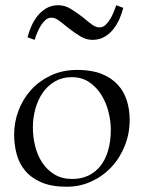

<svg xmlns="http://www.w3.org/2000/svg" viewBox="-20 -706 555 736"><path d="M254.9 -410.2Q218.8 -410.2 190.9 -394Q163.1 -377.9 144.3 -351.1Q125.5 -324.2 115.7 -289.3Q106 -254.4 106 -216.8Q106 -181.2 114.7 -146Q123.5 -110.8 141.8 -82.8Q160.2 -54.7 188.7 -37.4Q217.3 -20 256.8 -20Q292 -20 319.3 -33.2Q346.7 -46.4 365.7 -70.8Q384.8 -95.2 394.8 -130.4Q404.8 -165.5 404.8 -209Q404.8 -241.2 396 -276.6Q387.2 -312 368.9 -341.8Q350.6 -371.6 322.3 -390.9Q293.9 -410.2 254.9 -410.2ZM34.2 -190.9Q34.2 -237.3 50.8 -281.7Q67.4 -326.2 98.6 -360.8Q129.9 -395.5 174.8 -416.7Q219.7 -438 276.9 -438Q331.1 -438 369.1 -422.9Q407.2 -407.7 431.2 -381.6Q455.1 -355.5 466.1 -320.8Q477.1 -286.1 477.1 -247.1Q477.1 -194.3 458.5 -147.5Q439.9 -100.6 407.2 -65.7Q374.5 -30.8 330.6 -10.5Q286.6 9.8 235.8 9.8Q177.2 9.8 138.4 -7.1Q99.6 -23.9 76.4 -51.8Q53.2 -79.6 43.7 -115.7Q34.2 -151.9 34.2 -190.9ZM452.6 -675.8Q447.8 -656.7 438.7 -635.3Q429.7 -613.8 415.5 -595.5Q401.4 -577.1 381.3 -565.2Q361.3 -553.2 334.5 -553.2Q310.5 -553.2 288.6 -566.4Q266.6 -579.6 242.7 -598.1Q230 -608.4 220.9 -615.7Q211.9 -623 204.6 -628.2Q197.3 -633.3 190.7 -635.7Q184.1 -638.2 176.8 -638.2Q164.1 -638.2 154.1 -629.2Q144 -620.1 136 -606.9Q127.9 -593.8 122.1 -579.1Q116.2 -564.5 112.8 -553.2L85.4 -563Q90.3 -582 99.4 -603.5Q108.4 -625 122.6 -643.3Q136.7 -661.6 156.7 -673.8Q176.8 -686 203.6 -686Q228 -686 249.8 -672.9Q271.5 -659.7 295.9 -641.1Q308.6 -630.9 317.6 -623.3Q326.7 -615.7 334 -610.8Q341.3 -606 347.9 -603.5Q354.5 -601.1 361.8 -601.1Q374 -601.1 384 -610.1Q394 -619.1 402.1 -632.3Q410.2 -645.5 416 -660.2Q421.9 -674.8 425.8 -686Z"/></svg>

Font: Simonetta
Style: Regular
Weight: 400
Version: Version 1.004